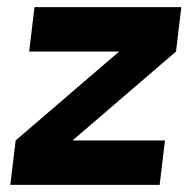

<svg xmlns="http://www.w3.org/2000/svg" viewBox="-20 -520 530 540"><path d="M184 -125H444L429 0H9L24 -125L315 -375H62L77 -500H490L475 -375Z"/></svg>

Font: Haskoy ExtraBold
Style: Italic
Weight: 800
Designer: Ertekin Erdin
Foundry: Ertekin Erdin
Version: Version 2.000; ttfautohint (v1.8.4.7-5d5b)